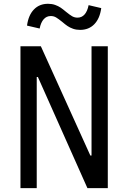

<svg xmlns="http://www.w3.org/2000/svg" viewBox="-20 -968 660 988"><path d="M175 -571.7H169V0H85.3V-730H190.2L445 -167.5H451V-730H534.7V0H429.8ZM319.8 -907.2Q338.7 -891.7 351.2 -884.4Q363.7 -877.2 379 -877.2Q400.8 -877.2 415.3 -893.7Q429.8 -910.2 436 -941.5L501 -926.3Q493.7 -872.5 465.2 -843.3Q436.8 -814.2 392.3 -814.2Q372.3 -814.2 355.9 -820Q339.5 -825.8 327.4 -834.1Q315.3 -842.3 300 -855.5Q280.8 -871 268.7 -878.2Q256.5 -885.5 241.3 -885.5Q219.5 -885.5 204.8 -869Q190.2 -852.5 184 -821.2L119 -836.3Q126.3 -890.2 154.6 -919.3Q182.8 -948.5 227.2 -948.5Q247.2 -948.5 263.6 -942.7Q280 -936.8 291.9 -928.8Q303.8 -920.7 319.8 -907.2Z"/></svg>

Font: Monaspace Neon Var
Style: Regular
Weight: 400
Designer: Riley Cran and the Lettermatic Team
Version: Version 1.000 (Monaspace Neon Var)